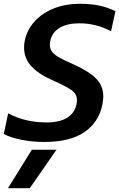

<svg xmlns="http://www.w3.org/2000/svg" viewBox="-25 -734 629 1013"><path d="M-5 -27 18 -136Q108 -88 221 -88Q290 -88 329.5 -113Q369 -138 378 -182Q381 -194 381 -205Q381 -238 352.5 -258.5Q324 -279 247 -313Q177 -344 139.5 -385.5Q102 -427 102 -483Q102 -504 106 -521Q118 -578 158.5 -622Q199 -666 260 -690Q321 -714 394 -714Q454 -714 499 -704.5Q544 -695 584 -675L561 -569Q483 -611 394 -611Q330 -611 290.5 -587.5Q251 -564 241 -521Q238 -509 238 -498Q238 -475 251.5 -459Q265 -443 289.5 -429.5Q314 -416 368 -392Q445 -357 482.5 -319Q520 -281 520 -224Q520 -208 515 -181Q495 -87 419 -36Q343 15 208 15Q146 15 88 3.5Q30 -8 -5 -27ZM143 56H273L132 259H17Z"/></svg>

Font: Prompt Medium
Style: Italic
Weight: 500
Italic angle: -12°
Designer: Katatrad Team
Foundry: CadsonDemak
Version: Version 1.001